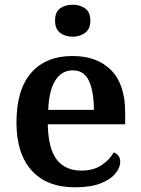

<svg xmlns="http://www.w3.org/2000/svg" viewBox="-20 -786 598 816"><path d="M299 10Q178 10 114 -62Q50 -134 50 -265Q50 -405 112.5 -476.5Q175 -548 288 -548Q393 -548 452.5 -487.5Q512 -427 512 -308V-258H183Q185 -155 221 -108Q257 -61 326 -61Q377 -61 411.5 -84Q446 -107 463 -138Q475 -135 483 -124.5Q491 -114 491 -98Q491 -75 471 -49.5Q451 -24 408.5 -7Q366 10 299 10ZM379 -319Q379 -396 358.5 -441.5Q338 -487 289 -487Q242 -487 215 -444Q188 -401 185 -319ZM289 -630Q257 -630 235.5 -646.5Q214 -663 214 -698Q214 -735 235.5 -750.5Q257 -766 289 -766Q319 -766 341.5 -750.5Q364 -735 364 -698Q364 -663 341.5 -646.5Q319 -630 289 -630Z"/></svg>

Font: Noto Serif Khmer SemiBold
Style: Regular
Weight: 600
Version: Version 2.003